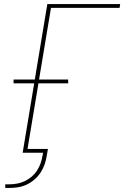

<svg xmlns="http://www.w3.org/2000/svg" viewBox="-20 -755 640 949"><path d="M6 174V156H26Q45 156 64.5 152.5Q84 149 102 140.5Q120 132 136 118.5Q152 105 163 88Q174 71 180.5 52.5Q187 34 190 15L193 0H92L149 -343H47V-362H152L214 -735H574L571 -716H232L173 -362H317V-343H170L116 -19H217L211 15Q208 36 200.5 57.5Q193 79 180.5 98Q168 117 150 132.5Q132 148 111.5 157.5Q91 167 69.5 170.5Q48 174 26 174Z"/></svg>

Font: Iosevka SS04 Th Ex Obl
Style: Regular
Weight: 100
Width: 7
Italic angle: -9°
Monospace: yes
Designer: Belleve Invis
Foundry: Belleve Invis
Version: Version 19.0.0; ttfautohint (v1.8.4)